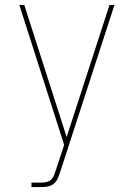

<svg xmlns="http://www.w3.org/2000/svg" viewBox="-20 -540 540 775"><path d="M107 215V197H151Q161 197 171 194Q181 191 188 183.5Q195 176 198.5 166.5Q202 157 205 147L206 146V145Q206 145 206 145Q206 145 206 145L239 45L58 -520H78L249 13L422 -520H442L224 151Q220 163 215 176Q210 189 200.5 198.5Q191 208 178 211.5Q165 215 151 215Z"/></svg>

Font: Zed Mono Thin
Style: Regular
Weight: 100
Monospace: yes
Designer: Belleve Invis
Foundry: Belleve Invis
Version: Version 1.0.0; ttfautohint (v1.8.4)